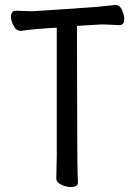

<svg xmlns="http://www.w3.org/2000/svg" viewBox="-20 -734 540 771"><path d="M263 17Q246 17 226 7.5Q206 -2 206 -18L208 -107V-623Q106 -617 64 -610Q45 -610 34.5 -630.5Q24 -651 24 -667Q24 -691 45 -691Q52 -691 70.5 -690Q89 -689 109 -689Q122 -689 365 -706L443 -714Q461 -714 470 -693.5Q479 -673 479 -657Q479 -633 459 -633Q402 -636 388 -636L289 -630Q290 -74 291.5 -45.5Q293 -17 293 0Q293 17 263 17Z"/></svg>

Font: LXGW WenKai Mono Medium
Style: Regular
Weight: 500
Monospace: yes
Designer: LXGW / Fontworks Inc.
Foundry: LXGW / Fontworks Inc.
Version: Version 1.520; June 14, 2025